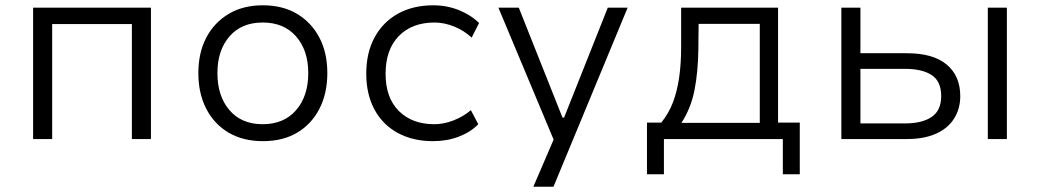

<svg xmlns="http://www.w3.org/2000/svg" viewBox="-20 -525 3928 725"><path d="M105 0V-496H550V0H478V-434H177V0Z M973 8Q898 8 843.5 -24Q789 -56 759 -114Q729 -172 729 -249Q729 -326 759 -383Q789 -440 843.5 -472.5Q898 -505 972 -505Q1048 -505 1102 -472.5Q1156 -440 1186 -383Q1216 -326 1216 -249Q1216 -172 1186 -114Q1156 -56 1102 -24Q1048 8 973 8ZM972 -56Q1052 -56 1098 -109Q1144 -162 1144 -249Q1144 -335 1098 -387.5Q1052 -440 972 -440Q892 -440 846.5 -387.5Q801 -335 801 -249Q801 -162 846.5 -109Q892 -56 972 -56Z M1615 8Q1539 8 1482 -23Q1425 -54 1394 -111.5Q1363 -169 1363 -247Q1363 -326 1394.5 -384Q1426 -442 1483 -473.5Q1540 -505 1616 -505Q1668 -505 1713.5 -486.5Q1759 -468 1789 -438L1761 -383Q1732 -410 1694.5 -425Q1657 -440 1621 -440Q1536 -440 1486 -389Q1436 -338 1436 -246Q1436 -156 1486 -106Q1536 -56 1620 -56Q1656 -56 1693 -70.5Q1730 -85 1758 -109L1786 -56Q1757 -26 1712.5 -9Q1668 8 1615 8Z M1994 180 2083 -27V32L1862 -496H1939L2104 -81H2110L2275 -496H2350L2070 180Z M2423 133V-62H2477Q2506 -98 2521.5 -139.5Q2537 -181 2544.5 -232.5Q2552 -284 2552 -348V-496H2918V-62H3000V133H2936V0H2487V133ZM2553 -61H2849V-435H2618L2617 -339Q2616 -254 2602.5 -185Q2589 -116 2553 -61Z M3157 0V-496H3229V-324H3405Q3504 -324 3555 -281Q3606 -238 3606 -162Q3606 -114 3582.5 -77Q3559 -40 3514 -20Q3469 0 3405 0ZM3229 -59H3398Q3462 -59 3498 -83.5Q3534 -108 3534 -162Q3534 -218 3498 -241.5Q3462 -265 3398 -265H3229ZM3710 0V-496H3782V0Z"/></svg>

Font: Nunito Sans 6pt Light
Style: Regular
Weight: 300
Version: Version 3.101;gftools[0.9.27]